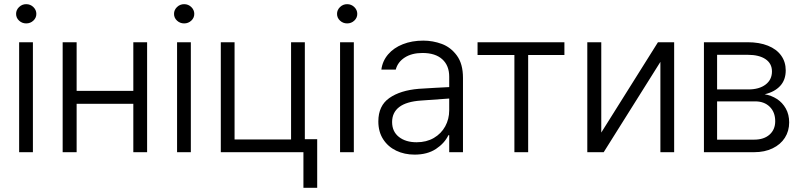

<svg xmlns="http://www.w3.org/2000/svg" viewBox="-20 -734 3871 926"><path d="M72.3 -530.3H138.7V0H72.3ZM57.6 -667Q57.6 -686 72 -700Q86.4 -713.9 106.4 -713.9Q126.5 -713.9 140.9 -700Q155.3 -686 155.3 -667Q155.3 -647.9 140.9 -634.5Q126.5 -621.1 106.4 -621.1Q86.4 -621.1 72 -634.5Q57.6 -647.9 57.6 -667Z M349.6 -295.9H623V-530.3H689.5V0H623V-233.4H349.6V0H282.2V-530.3H349.6Z M834 -530.3H900.4V0H834ZM819.3 -667Q819.3 -686 833.7 -700Q848.1 -713.9 868.2 -713.9Q888.2 -713.9 902.6 -700Q917 -686 917 -667Q917 -647.9 902.6 -634.5Q888.2 -621.1 868.2 -621.1Q848.1 -621.1 833.7 -634.5Q819.3 -647.9 819.3 -667Z M1450.2 -62.5H1509.8V171.9H1443.4V0H1044.9V-530.3H1111.3V-61.5H1383.8V-530.3H1450.2Z M1620.1 -530.3H1686.5V0H1620.1ZM1605.5 -667Q1605.5 -686 1619.9 -700Q1634.3 -713.9 1654.3 -713.9Q1674.3 -713.9 1688.7 -700Q1703.1 -686 1703.1 -667Q1703.1 -647.9 1688.7 -634.5Q1674.3 -621.1 1654.3 -621.1Q1634.3 -621.1 1619.9 -634.5Q1605.5 -647.9 1605.5 -667Z M2000 -305.7Q2034.2 -308.1 2075.9 -310.3Q2117.7 -312.5 2146.5 -314V-364.3Q2146.5 -418 2113 -448.2Q2079.6 -478.5 2017.6 -478.5Q1966.3 -478.5 1932.4 -456.8Q1898.4 -435.1 1888.7 -398.4H1819.3Q1824.7 -439.9 1851.8 -471.7Q1878.9 -503.4 1922.9 -520.8Q1966.8 -538.1 2021.5 -538.1Q2067.4 -538.1 2110.6 -522.2Q2153.8 -506.3 2183.3 -466.3Q2212.9 -426.3 2212.9 -358.4V0H2146.5V-82H2142.6Q2124 -43 2082.5 -15.6Q2041 11.7 1979.5 11.7Q1930.7 11.7 1890.9 -7.3Q1851.1 -26.4 1827.9 -62.5Q1804.7 -98.6 1804.7 -148.4Q1804.7 -224.1 1857.7 -261.2Q1910.6 -298.3 2000 -305.7ZM1989.3 -47.9Q2036.6 -47.9 2072.3 -68.6Q2107.9 -89.4 2127.2 -124.5Q2146.5 -159.7 2146.5 -202.1V-258.8L2009.8 -249Q1939.9 -244.1 1905.5 -217.8Q1871.1 -191.4 1871.1 -145.5Q1871.1 -99.6 1903.8 -73.7Q1936.5 -47.9 1989.3 -47.9Z M2283.2 -530.3H2702.1V-468.8H2527.3V0H2460.9V-468.8H2283.2Z M3153.3 -530.3H3231.4V0H3165V-435.5L2891.6 0H2812.5V-530.3H2879.9V-94.7Z M3375 -530.3H3585.9Q3642.1 -530.3 3683.6 -513.7Q3725.1 -497.1 3747.3 -466.3Q3769.5 -435.5 3769.5 -394.5Q3769.5 -348.6 3742.7 -319.6Q3715.8 -290.5 3668 -279.3Q3700.2 -273.9 3727.1 -256.6Q3753.9 -239.3 3770 -210.4Q3786.1 -181.6 3786.1 -143.6Q3786.1 -102.1 3765.4 -69.6Q3744.6 -37.1 3706.3 -18.6Q3668 0 3617.2 0H3375ZM3718.8 -149.4Q3718.8 -192.9 3692.4 -219Q3666 -245.1 3622.1 -245.1H3438.5V-60.5H3617.2Q3664.1 -60.5 3691.4 -84.7Q3718.8 -108.9 3718.8 -149.4ZM3703.1 -389.6Q3703.1 -427.7 3672.1 -448.7Q3641.1 -469.7 3585.9 -469.7H3438.5V-302.7H3588.9Q3641.6 -302.7 3672.4 -326.2Q3703.1 -349.6 3703.1 -389.6Z"/></svg>

Font: Pretendard JP Light
Style: Regular
Weight: 300
Designer: Base glyphs from Inter by Rasmus Andersson; Hangeul glyphs from Noto Sans CJK(Source Han Sans) by Jang Soo-young and Kan
Foundry: Kil Hyung-jin
Version: Version 1.309